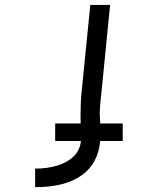

<svg xmlns="http://www.w3.org/2000/svg" viewBox="-20 -570 640 776"><path d="M307 0H203V-71H306L305.5 -104.5Q305.5 -156 310 -200L345 -550H425L390.5 -201.5L388.5 -183.5Q383 -133 383 -115.5Q383 -106 385 -71H476V0H385Q376.5 91.5 309.5 139Q242.5 186.5 122 186.5V111.5Q171.5 111.5 212.2 99Q253 86.5 278.2 61.5Q303.5 36.5 307 0Z"/></svg>

Font: JuliaMono Light
Style: Regular
Weight: 300
Monospace: yes
Designer: cormullion
Foundry: corm
Version: Version 0.054; ttfautohint (v1.8.4)